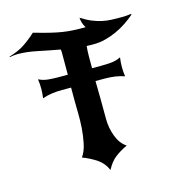

<svg xmlns="http://www.w3.org/2000/svg" viewBox="-146 -888 954 1056"><g transform="rotate(-15 331.0 -359.5)"><path d="M685 -729Q661 -708 632.5 -689Q604 -670 573 -656Q542 -642 509 -633.5Q476 -625 443 -625Q432 -625 422 -625Q412 -625 402 -626Q399 -596 399 -565V-500H450Q478 -500 507.5 -502.5Q537 -505 563 -518Q561 -504 560 -491Q559 -478 559 -464Q559 -450 560 -437Q561 -424 563 -410Q538 -419 509.5 -423Q481 -427 451 -427H399Q400 -375 400.5 -322Q401 -269 401 -211Q401 -159 419.5 -110.5Q438 -62 473 -40Q431 -20 402.5 2.5Q374 25 352 67Q335 26 299 1.5Q263 -23 218 -40Q238 -68 247 -110.5Q256 -153 259 -197Q262 -241 261 -282Q260 -323 260 -349V-427H208Q178 -427 149.5 -423Q121 -419 96 -410Q98 -424 99 -437Q100 -450 100 -464Q100 -478 99 -491Q98 -504 96 -518Q122 -505 151.5 -502.5Q181 -500 209 -500H261V-594V-614Q261 -622 261 -629Q261 -636 259 -644Q193 -656 133.5 -668.5Q74 -681 25 -681Q3 -681 -22 -676L-23 -679Q31 -695 65.5 -718Q100 -741 135 -773Q187 -758 223.5 -749Q260 -740 291.5 -735Q323 -730 353.5 -728.5Q384 -727 423 -727Q413 -744 409 -757.5Q405 -771 404 -786Q437 -765 465.5 -753.5Q494 -742 520 -736.5Q546 -731 572 -730Q598 -729 626 -729Q642 -729 655.5 -730Q669 -731 683 -733Z"/></g></svg>

Font: New Rocker
Style: Regular
Weight: 400
Designer: Pablo Impallari, Brenda Gallo, Rodrigo Fuenzalida
Foundry: Pablo Impallari, Brenda Gallo, Rodrigo Fuenzalida
Version: Version 1.000; ttfautohint (v0.93) -l 8 -r 50 -G 200 -x 14 -